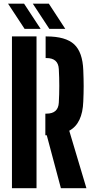

<svg xmlns="http://www.w3.org/2000/svg" viewBox="-20 -992 496 1012"><path d="M301 0 226.5 -279H219V-393H225Q287 -393 290 -451Q295 -539.5 290 -628Q287 -686 225 -686H220.5V-800H225Q326 -800 370.8 -758.5Q415.5 -717 419 -621.5Q421 -573 421 -538Q421 -503 419 -457.5Q415 -340.5 345 -303L435.5 0ZM43 0V-800H172.5V0ZM109.5 -840 22.5 -972.5H107L194 -840ZM240 -840 153 -972.5H237.5L324 -840Z"/></svg>

Font: Big Shoulders Stencil Display ExtraBold
Style: Regular
Weight: 800
Designer: Patric King
Foundry: XO Type Co
Version: Version 1.000